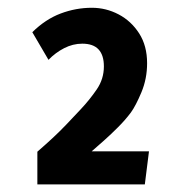

<svg xmlns="http://www.w3.org/2000/svg" viewBox="-20 -739 462 499"><path d="M77.1 -259.8V-344.7Q99.6 -364.3 117.9 -381.3Q136.2 -398.4 153.3 -416.3Q170.4 -434.1 189.9 -455.1Q212.9 -479.5 231.4 -506.6Q250 -533.7 250 -566.4Q250 -595.7 236.1 -610.6Q222.2 -625.5 193.8 -625.5Q169.4 -625.5 146.7 -613.8Q124 -602.1 106 -583.5L64 -655.3Q98.1 -689 137.7 -703.9Q177.2 -718.8 218.8 -718.8Q255.4 -718.8 288.1 -701.7Q320.8 -684.6 341.6 -652.3Q362.3 -620.1 362.3 -574.7Q362.3 -534.7 347.7 -499.5Q333 -464.4 320.3 -446.8Q305.7 -427.2 287.1 -408.7Q268.6 -390.1 250.5 -374Q232.4 -357.9 218.3 -345.7H367.2L356.4 -259.8Z"/></svg>

Font: Comme Black
Style: Regular
Weight: 900
Version: Version 1.000;gftools[0.9.27]